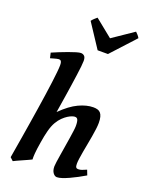

<svg xmlns="http://www.w3.org/2000/svg" viewBox="-181 -1064 887 1171"><g transform="rotate(20 262.5 -479.0)"><path d="M511.7 -53.7Q489.3 -40.5 464.8 -27.3Q440.4 -14.2 417.2 -3.7Q394 6.8 374.3 13.4Q354.5 20 340.8 20Q326.7 20 315.4 4.6Q304.2 -10.7 304.2 -37.1Q304.2 -45.9 307.1 -66.7Q310.1 -87.4 314.5 -114.3Q318.8 -141.1 323.7 -171.4Q328.6 -201.7 333 -229.2Q337.4 -256.8 340.3 -279.3Q343.3 -301.8 343.3 -312.5Q343.3 -328.1 341.8 -338.1Q340.3 -348.1 337.4 -354Q334.5 -359.9 329.8 -362.1Q325.2 -364.3 318.8 -364.3Q312.5 -364.3 300.8 -360.4Q289.1 -356.4 274.7 -347.4Q260.3 -338.4 244.4 -323Q228.5 -307.6 214.8 -284.2Q201.2 -260.7 191.9 -225.8Q182.6 -190.9 175.8 -147Q171.4 -120.1 168.9 -101.6Q166.5 -83 165.5 -69.8Q164.6 -56.6 164.3 -47.6Q164.1 -38.6 164.6 -30.8Q158.2 -27.3 142.6 -20.3Q127 -13.2 109.4 -5.4Q91.8 2.4 76.2 9.5Q60.5 16.6 54.7 20L34.7 1.5Q39.1 -24.9 45.4 -62.5Q51.8 -100.1 59.1 -144.3Q66.4 -188.5 74.2 -237.3Q82 -286.1 89.6 -334.7Q97.2 -383.3 103.8 -429.2Q110.4 -475.1 115.5 -514.2Q120.6 -553.2 123.5 -582.8Q126.5 -612.3 126.5 -627.9Q126.5 -639.2 124.8 -645.8Q123 -652.3 120.4 -655.5Q117.7 -658.7 114 -659.7Q110.4 -660.6 106.4 -660.6Q101.6 -660.6 93 -658.4Q84.5 -656.2 75.7 -653.8Q65.4 -650.9 53.7 -647.5L45.9 -681.2Q66.4 -690.4 92.8 -700.9Q119.1 -711.4 144.3 -720.7Q169.4 -730 190.2 -736.1Q210.9 -742.2 220.2 -742.2Q233.9 -742.2 243.2 -733.4Q252.4 -724.6 252.4 -702.1Q252.4 -690.4 249.8 -665Q247.1 -639.6 242.4 -606.7Q237.8 -573.7 232.4 -536.6Q227.1 -499.5 221.4 -464.6Q215.8 -429.7 211.2 -400.1Q206.5 -370.6 203.6 -353Q260.7 -409.7 311.3 -433.3Q361.8 -457 405.3 -457Q420.4 -457 432.4 -453.6Q444.3 -450.2 452.1 -441.4Q460 -432.6 464.1 -417.2Q468.3 -401.9 468.3 -378.4Q468.3 -361.3 465.3 -337.9Q462.4 -314.5 457.8 -287.8Q453.1 -261.2 448 -233.6Q442.9 -206.1 438.2 -180.7Q433.6 -155.3 430.7 -134Q427.7 -112.8 427.7 -99.1Q427.7 -82.5 432.1 -76.4Q436.5 -70.3 445.3 -70.3Q459 -70.3 470 -74.5Q481 -78.6 499 -86.4ZM377 -792.5H310.1L208.5 -946.8Q215.3 -956.1 224.9 -964.8Q234.4 -973.6 241.7 -979.5L356 -887.2L491.7 -979.5Q497.6 -974.1 505.6 -965.1Q513.7 -956.1 518.6 -946.8Z"/></g></svg>

Font: Gentium Basic
Style: Bold Italic
Weight: 700
Italic angle: -8°
Designer: J. Victor Gaultney and Annie Olsen
Foundry: SIL International
Version: Version 1.102; 2013; Maintenance release